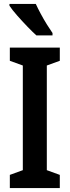

<svg xmlns="http://www.w3.org/2000/svg" viewBox="-20 -956 355 976"><path d="M284 0H30V-67L96 -91V-623L30 -647V-714H284V-647L218 -623V-91L284 -67ZM162 -936Q172 -914 187 -886Q202 -858 218.5 -831.5Q235 -805 247 -788V-776H165Q147 -792 119.5 -820.5Q92 -849 66.5 -878Q41 -907 28 -927V-936Z"/></svg>

Font: Noto Sans Bengali ExtraCondensed SemiBold
Style: Regular
Weight: 600
Width: 2
Designer: Joana Ranito - Universal Thirst; Jelle Bosma - Monotype Design Team
Foundry: Universal Thirst ehf.
Version: Version 3.000; ttfautohint (v1.8.4.7-5d5b)